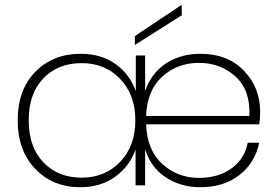

<svg xmlns="http://www.w3.org/2000/svg" viewBox="-20 -775 1163 803"><path d="M812 -512Q722 -512 658.5 -454.5Q595 -397 591 -290H1023Q1028 -397 965.5 -454.5Q903 -512 812 -512ZM1064 -178Q1047 -95 982 -43.5Q917 8 817 8Q736 8 673 -33.5Q610 -75 587 -151V0H547V-150Q522 -79 461.5 -35.5Q401 8 316 8Q201 8 127.5 -68.5Q54 -145 54 -272Q54 -399 127.5 -474.5Q201 -550 318 -550Q402 -550 462 -508Q522 -466 548 -394V-543H587V-394Q613 -470 674.5 -510Q736 -550 817 -550Q933 -550 1000.5 -479Q1068 -408 1068 -309Q1068 -279 1064 -255H591Q595 -147 659 -89Q723 -31 812 -31Q893 -31 948 -70.5Q1003 -110 1016 -178ZM322 -32Q419 -32 482.5 -98Q546 -164 546 -272Q546 -379 482.5 -445Q419 -511 322 -511Q222 -511 161 -447Q100 -383 100 -272Q100 -161 161 -96.5Q222 -32 322 -32ZM544 -624 740 -755V-711L544 -587Z"/></svg>

Font: Poppins ExtraLight
Style: Regular
Weight: 275
Designer: Ninad Kale (Devanagari), Jonny Pinhorn (Latin)
Foundry: Indian Type Foundry
Version: Version 3.200;PS 1.000;hotconv 16.6.54;makeotf.lib2.5.65590